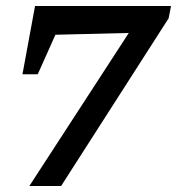

<svg xmlns="http://www.w3.org/2000/svg" viewBox="-20 -621 591 641"><path d="M55 -373 97 -601H551L543 -560L184 0H78L410 -511L165 -505L106 -373Z"/></svg>

Font: Piazzolla SC SemiBold
Style: Italic
Weight: 600
Italic angle: -11.3°
Designer: Juan Pablo del Peral
Foundry: Huerta Tipografica
Version: Version 1.330